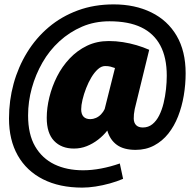

<svg xmlns="http://www.w3.org/2000/svg" viewBox="-20 -732 877 875"><path d="M355 123Q251 123 176 85Q101 47 61 -23.5Q21 -94 21 -192Q21 -274 42 -350.5Q63 -427 103.5 -493Q144 -559 202 -608Q260 -657 334.5 -684.5Q409 -712 498 -712Q595 -712 669.5 -675.5Q744 -639 785 -569Q826 -499 826 -398Q826 -347 817.5 -296.5Q809 -246 791.5 -201.5Q774 -157 747 -123Q720 -89 682.5 -69Q645 -49 598 -49Q572 -49 550.5 -54.5Q529 -60 513 -71.5Q497 -83 486 -99.5Q475 -116 469 -137Q451 -114 427 -95.5Q403 -77 375.5 -66Q348 -55 317 -55Q260 -55 226.5 -90Q193 -125 193 -195Q193 -240 205 -289Q217 -338 240 -383.5Q263 -429 297.5 -465.5Q332 -502 376.5 -523.5Q421 -545 476 -545Q508 -545 540 -540Q572 -535 602.5 -526Q633 -517 660 -505L594 -235Q589 -210 589.5 -191Q590 -172 600.5 -161.5Q611 -151 631 -151Q656 -151 674.5 -166Q693 -181 705.5 -206Q718 -231 725.5 -262Q733 -293 736.5 -325.5Q740 -358 740 -387Q740 -470 710.5 -525Q681 -580 623.5 -607.5Q566 -635 479 -635Q411 -635 354 -610.5Q297 -586 251 -544Q205 -502 173.5 -447Q142 -392 125 -330.5Q108 -269 108 -206Q108 -120 140 -65Q172 -10 228 17Q284 44 359 44Q398 44 440.5 36Q483 28 526 13L541 83Q513 95 480.5 104Q448 113 415.5 118Q383 123 355 123ZM392 -189Q404 -189 417 -194.5Q430 -200 440.5 -211Q451 -222 457 -235L504 -422Q493 -426 483 -428.5Q473 -431 459 -431Q442 -431 426 -416.5Q410 -402 396.5 -379.5Q383 -357 372.5 -330Q362 -303 356 -277.5Q350 -252 350 -234Q350 -212 360.5 -200.5Q371 -189 392 -189Z"/></svg>

Font: Georama ExtraCondensed Thin ExtraBold
Style: Italic
Weight: 800
Italic angle: -9°
Version: Version 1.001